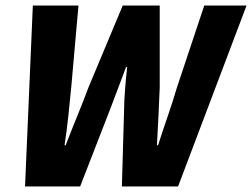

<svg xmlns="http://www.w3.org/2000/svg" viewBox="-20 -670 906 690"><path d="M70 0 98 -650H262L236 -356Q231 -305 225.5 -252.5Q220 -200 212 -148H216Q236 -200 257.5 -252.5Q279 -305 298 -356L421 -650H554V-356Q552 -306 549.5 -253.5Q547 -201 544 -148H548Q565 -201 583 -253Q601 -305 616 -356L714 -650H866L620 0H418L426 -278Q426 -293 427 -311.5Q428 -330 429.5 -350Q431 -370 433 -390.5Q435 -411 437 -429H433Q420 -393 405 -354.5Q390 -316 376 -278L268 0Z"/></svg>

Font: mr_Source Sans Pro
Style: Italic
Weight: 900
Italic angle: -11°
Designer: Paul D. Hunt
Foundry: Adobe Systems Incorporated
Version: Version 1.076;July 10, 2024;FontCreator 11.5.0.2430 64-bit